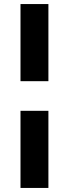

<svg xmlns="http://www.w3.org/2000/svg" viewBox="-20 -796 340 946"><path d="M81 -396V-776H218.5V-396ZM81 130V-250H218.5V130Z"/></svg>

Font: Outfit Thin
Style: Regular
Weight: 100
Designer: Rodrigo Fuenzalida
Foundry: fragTYPE
Version: Version 1.100;gftools[0.9.27]